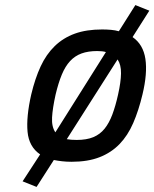

<svg xmlns="http://www.w3.org/2000/svg" viewBox="-20 -626 608 756"><path d="M382 -510Q400 -510 417 -508.5Q434 -507 448 -503L513 -606L568 -584L502 -480Q544 -451 552.5 -394Q561 -337 541 -254Q526 -191 504.5 -141.5Q483 -92 450.5 -58.5Q418 -25 372 -7Q326 11 262 11Q242 11 224.5 9Q207 7 192 4L124 110L69 88L138 -18Q94 -48 88.5 -107Q83 -166 103 -254Q118 -317 140 -364.5Q162 -412 195.5 -444.5Q229 -477 274.5 -493.5Q320 -510 382 -510ZM282 -75Q321 -75 347.5 -86Q374 -97 392 -119.5Q410 -142 422.5 -175.5Q435 -209 445 -254Q456 -303 456.5 -337Q457 -371 443 -392L243 -78Q259 -75 282 -75ZM363 -425Q327 -425 301 -415.5Q275 -406 256 -385.5Q237 -365 223.5 -332.5Q210 -300 199 -254Q187 -200 185 -163.5Q183 -127 198 -105L397 -421Q384 -425 363 -425Z"/></svg>

Font: Panefresco 600wt
Style: Italic
Weight: 600
Foundry: Campivisivi & Chank Co
Version: Version 1.000